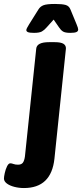

<svg xmlns="http://www.w3.org/2000/svg" viewBox="-104 -738 415 970"><path d="M17 212Q-8 212 -31.5 206Q-55 200 -69.5 189Q-84 178 -84 164Q-84 155 -80 136.5Q-76 118 -68.5 102.5Q-61 87 -52 87Q-45 87 -36 90.5Q-27 94 -13 94Q4 94 11.5 84Q19 74 22 52L79 -492Q82 -525 144 -525H172Q204 -525 217 -516.5Q230 -508 229 -492L171 64Q155 212 17 212ZM68 -572Q46 -572 37.5 -575.5Q29 -579 29 -586Q29 -593 43 -615L90 -690Q99 -705 115.5 -711.5Q132 -718 174 -718Q210 -718 227.5 -713Q245 -708 252 -690L283 -615Q291 -596 291 -589Q291 -580 282 -576Q273 -572 251 -572Q225 -572 214 -579Q203 -586 194 -600L167 -639L132 -600Q120 -586 107.5 -579Q95 -572 68 -572Z"/></svg>

Font: Asap Semi Condensed Semi Condensed Regular
Style: Bold Italic
Weight: 700
Width: 4
Italic angle: -6°
Designer: Pablo Cosgaya
Foundry: Omnibus-Type
Version: Version 3.001; ttfautohint (v1.8.4.7-5d5b)